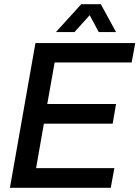

<svg xmlns="http://www.w3.org/2000/svg" viewBox="-20 -890 661 910"><path d="M27 0 148 -686H621L604 -594H239L204 -397H530L514 -304H188L151 -93H522L505 0ZM245 -738 365 -870H458L530 -738H448L388 -850H434L333 -738Z"/></svg>

Font: Archivo SemiCondensed Medium
Style: Italic
Weight: 500
Width: 4
Italic angle: -10°
Designer: Hector Gatti
Foundry: Omnibus-Type
Version: Version 2.001